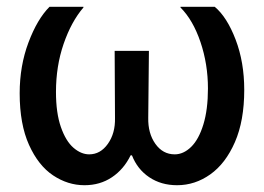

<svg xmlns="http://www.w3.org/2000/svg" viewBox="-20 -513 778 566"><path d="M495 -58Q521 -58 543.5 -80Q566 -102 579.5 -146Q593 -190 593 -252Q593 -324 571 -389Q549 -454 512 -491V-493H613Q649 -463 674.5 -396.5Q700 -330 700 -248Q700 -157 672.5 -94Q645 -31 600 1Q555 33 502 33Q455 33 420 9.5Q385 -14 369 -55H365Q345 -14 310 9.5Q275 33 229 33Q180 33 136.5 4Q93 -25 65.5 -86Q38 -147 38 -238Q38 -319 64 -388Q90 -457 126 -493H226V-491Q190 -449 167.5 -383.5Q145 -318 145 -242Q145 -180 159.5 -138.5Q174 -97 196.5 -77.5Q219 -58 243 -58Q276 -58 298 -89Q320 -120 319 -165L318 -363H419L417 -166Q416 -120 438 -89Q460 -58 495 -58Z"/></svg>

Font: Gmarket Sans TTF Medium
Style: Regular
Weight: 500
Designer: Creative Director : Sungho Lee; Art Director : Kiwoong Choi; Project Manager : Sori Yang, Jongwook Yoon; Font Designer :
Foundry: Sandoll Inc.
Version: Version 1.000;hotconv 1.0.109;makeotfexe 2.5.65596